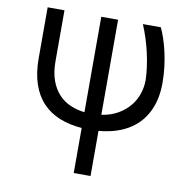

<svg xmlns="http://www.w3.org/2000/svg" viewBox="-85 -627 917 942"><g transform="rotate(10 373.5 -156.0)"><path d="M160.5 -545.5V-291.2Q160.5 -236.2 175.1 -196.2Q189.6 -156.2 214.5 -129.6Q239.3 -103 272.7 -88.6Q306.1 -74.2 343.8 -70V-545.5H427.6V-71.7Q475.5 -79.2 510.5 -99.8Q545.5 -120.4 568 -148.6Q590.6 -176.8 601.4 -210.2Q612.2 -243.6 612.2 -277Q611.2 -309.7 606.4 -344.3Q601.6 -378.9 593.6 -413.5Q585.6 -448.2 574.8 -481.7Q563.9 -515.3 551.1 -545.5H640.6Q651.3 -523.1 661.2 -493.3Q671.2 -463.4 679 -428.8Q686.8 -394.2 691.4 -355.6Q696 -317.1 696 -277Q696 -241.8 690 -208.3Q683.9 -174.7 670.6 -144.4Q657.3 -114 636.2 -88.1Q615.1 -62.1 585.2 -42.1Q555.4 -22 516.2 -9.1Q476.9 3.9 427.6 8.2V233H343.8V8.5Q282 3.9 232.4 -16.2Q182.9 -36.2 148.3 -73Q113.6 -109.7 95.2 -164.1Q76.7 -218.4 76.7 -291.2V-545.5Z"/></g></svg>

Font: Interop
Style: Regular
Weight: 400
Designer: Rasmus Andersson, Google, Jang Haemin
Foundry: jhaemin
Version: Version 1.008